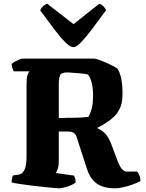

<svg xmlns="http://www.w3.org/2000/svg" viewBox="-20 -1022 792 1042"><path d="M298 0Q291 0 266 -2.5Q241 -5 207 -8.5Q173 -12 138.5 -16.5Q104 -21 78 -25Q52 -29 43 -32Q43 -56 51 -70L80 -74Q124 -80 124 -169V-561Q124 -594 128 -609.5Q132 -625 136.5 -630Q141 -635 140 -635H54Q51 -640 47.5 -652.5Q44 -665 43 -675Q48 -681 60.5 -687.5Q73 -694 85.5 -699Q98 -704 103 -704H493Q510 -701 535.5 -690.5Q561 -680 584.5 -668.5Q608 -657 618 -649Q633 -624 639 -590Q645 -556 645 -519Q645 -481 640 -461Q635 -441 628.5 -430Q622 -419 615 -407Q598 -385 567 -363Q536 -341 510 -330V-325Q535 -314 552 -296Q569 -278 585 -237L618 -149Q632 -113 644.5 -101.5Q657 -90 668 -90.5Q679 -91 688 -91H724Q729 -87 735.5 -72.5Q742 -58 742 -39Q721 -28 695 -19Q669 -10 645 -5Q621 0 605 0Q541 0 505 -26Q469 -52 452 -105L396 -278Q392 -292 381.5 -300Q371 -308 350 -308H299V-147Q299 -123 293.5 -106Q288 -89 282 -83L382 -69Q384 -64 387 -55Q390 -46 391 -32Q375 -19 346 -9.5Q317 0 298 0ZM299 -381Q347 -383 386 -383Q425 -383 460 -388Q467 -400 476 -426.5Q485 -453 485 -507Q485 -539 478.5 -569Q472 -599 457 -618Q440 -622 414.5 -624Q389 -626 368.5 -627.5Q348 -629 346 -629Q311 -629 305 -611.5Q299 -594 299 -564ZM378 -766Q361 -766 333.5 -793.5Q306 -821 271.5 -867Q237 -913 198 -966Q211 -993 236 -1002L379 -891L519 -1002Q531 -998 541.5 -987.5Q552 -977 556 -967Q517 -914 482.5 -868Q448 -822 421.5 -794Q395 -766 378 -766Z"/></svg>

Font: Texturina Black
Style: Regular
Weight: 900
Designer: Guillermo Torres Carreño
Foundry: Omnibus-Type
Version: Version 1.002; ttfautohint (v1.8.3)